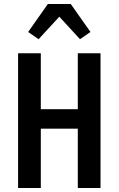

<svg xmlns="http://www.w3.org/2000/svg" viewBox="-20 -935 590 955"><path d="M70 0V-670H183V-392H367V-670H480V0H367V-295H183V0ZM172 -740 120 -776 218 -915H332L430 -776L378 -740L275 -852Z"/></svg>

Font: Lode
Style: Bold
Weight: 700
Monospace: yes
Designer: Belleve Invis
Foundry: Belleve Invis
Version: Version 29.2.0; ttfautohint (v1.8.3)